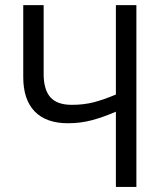

<svg xmlns="http://www.w3.org/2000/svg" viewBox="-20 -734 641 754"><path d="M515.6 0H435.1V-295.4Q385.7 -273.9 341.1 -262Q296.4 -250 247.1 -250Q161.1 -250 116.2 -296.4Q71.3 -342.8 71.3 -431.2V-713.9H151.4V-443.4Q151.4 -382.3 177.7 -352.3Q204.1 -322.3 261.7 -322.3Q309.1 -322.3 348.4 -332.5Q387.7 -342.8 435.1 -362.8V-713.9H515.6Z"/></svg>

Font: Open Sans SemiCondensed
Style: Regular
Weight: 400
Width: 4
Designer: Monotype Design Team
Foundry: Monotype Imaging Inc.
Version: Version 3.000